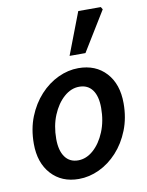

<svg xmlns="http://www.w3.org/2000/svg" viewBox="-87 -830 694 905"><g transform="rotate(-10 260.0 -378.0)"><path d="M217 12Q135 12 85.5 -42.5Q36 -97 36 -188Q36 -259 59 -316.5Q82 -374 120.5 -416Q159 -458 207 -480.5Q255 -503 304 -503Q387 -503 436.5 -449Q486 -395 486 -303Q486 -233 463 -175Q440 -117 401.5 -75Q363 -33 315 -10.5Q267 12 217 12ZM229 -75Q268 -75 302 -105Q336 -135 357 -186Q378 -237 378 -300Q378 -356 356 -386Q334 -416 293 -416Q254 -416 220 -386Q186 -356 165 -305.5Q144 -255 144 -192Q144 -137 166 -106Q188 -75 229 -75ZM274 -567 351 -768H459L466 -756L350 -567Z"/></g></svg>

Font: Source Sans 3 Semibold
Style: Italic
Weight: 600
Italic angle: -11°
Designer: Paul D. Hunt
Foundry: Adobe
Version: Version 3.052;hotconv 1.1.0;makeotfexe 2.6.0